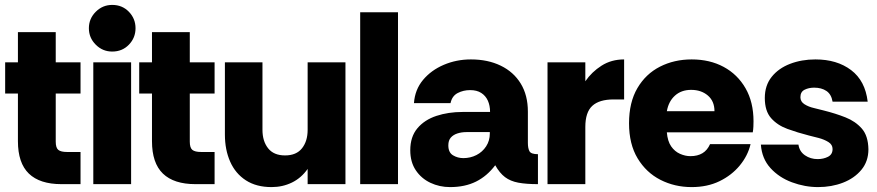

<svg xmlns="http://www.w3.org/2000/svg" viewBox="-20 -750 3573 782"><path d="M230 0Q142 0 97.5 -43Q53 -86 53 -175V-369H1V-496H53V-619H207V-496H308V-369H207V-173Q207 -148 217.5 -139.5Q228 -131 253 -131H308V0Z M437 -540Q398 -540 370 -568Q342 -596 342 -635Q342 -674 370 -702Q398 -730 437 -730Q478 -730 505 -702Q532 -674 532 -635Q532 -596 505 -568Q478 -540 437 -540ZM360 0V-496H514V0Z M776 0Q688 0 643.5 -43Q599 -86 599 -175V-369H547V-496H599V-619H753V-496H854V-369H753V-173Q753 -148 763.5 -139.5Q774 -131 799 -131H854V0Z M1086 12Q1024 12 981.5 -15.5Q939 -43 917.5 -91.5Q896 -140 896 -202V-496H1049V-221Q1049 -175 1072 -146Q1095 -117 1141 -117Q1187 -117 1210 -146Q1233 -175 1233 -221V-496H1387V0H1233V-62Q1207 -25 1169 -6.5Q1131 12 1086 12Z M1447 0V-700H1601V0Z M1813 12Q1770 12 1733 -5.5Q1696 -23 1673.5 -56.5Q1651 -90 1651 -138Q1651 -193 1680 -227.5Q1709 -262 1757.5 -278Q1806 -294 1864 -294H1976Q1976 -320 1967 -340Q1958 -360 1940 -371.5Q1922 -383 1895 -383Q1867 -383 1844 -371Q1821 -359 1815 -330H1666Q1670 -385 1703 -424.5Q1736 -464 1787.5 -486Q1839 -508 1898 -508Q1967 -508 2019.5 -482.5Q2072 -457 2101 -409.5Q2130 -362 2130 -295V-168Q2130 -146 2136.5 -134Q2143 -122 2171 -122V0Q2123 0 2091 -6Q2059 -12 2037 -28.5Q2015 -45 1997 -77Q1964 -33 1919 -10.5Q1874 12 1813 12ZM1867 -106Q1896 -106 1920.5 -118.5Q1945 -131 1960 -154Q1975 -177 1975 -206V-212H1880Q1860 -212 1843 -206.5Q1826 -201 1816 -189.5Q1806 -178 1806 -158Q1806 -129 1825 -117.5Q1844 -106 1867 -106Z M2210 0V-496H2364V-419Q2390 -457 2430 -482.5Q2470 -508 2522 -508V-345H2479Q2421 -345 2392.5 -319Q2364 -293 2364 -233V0Z M2797 12Q2728 12 2670 -17.5Q2612 -47 2577 -105Q2542 -163 2542 -248Q2542 -333 2576 -391Q2610 -449 2668 -478.5Q2726 -508 2797 -508Q2871 -508 2927.5 -477.5Q2984 -447 3016.5 -390.5Q3049 -334 3049 -256Q3049 -246 3048.5 -234.5Q3048 -223 3046 -211H2696Q2699 -175 2713.5 -154Q2728 -133 2749.5 -123.5Q2771 -114 2792 -114Q2821 -114 2841 -126Q2861 -138 2872 -163H3037Q3026 -116 2993 -76Q2960 -36 2910.5 -12Q2861 12 2797 12ZM2696 -297H2890Q2890 -338 2863 -361Q2836 -384 2795 -384Q2755 -384 2729 -360.5Q2703 -337 2696 -297Z M3312 12Q3258 12 3205.5 -7.5Q3153 -27 3118 -65.5Q3083 -104 3079 -161H3232Q3236 -133 3258.5 -117.5Q3281 -102 3310 -102Q3334 -102 3352.5 -111.5Q3371 -121 3371 -143Q3371 -161 3354 -171.5Q3337 -182 3314.5 -188Q3292 -194 3275 -198Q3228 -210 3187 -225Q3146 -240 3120.5 -269Q3095 -298 3095 -351Q3095 -402 3123 -437Q3151 -472 3198 -490Q3245 -508 3301 -508Q3389 -508 3446.5 -464.5Q3504 -421 3514 -336H3371Q3366 -366 3346 -379.5Q3326 -393 3296 -393Q3274 -393 3257 -384.5Q3240 -376 3240 -354Q3240 -336 3256.5 -325.5Q3273 -315 3295 -310Q3317 -305 3335 -300Q3383 -288 3423.5 -272Q3464 -256 3490 -226.5Q3516 -197 3517 -142Q3517 -93 3488.5 -58.5Q3460 -24 3413.5 -6Q3367 12 3312 12Z"/></svg>

Font: Rethink Sans ExtraBold
Style: Regular
Weight: 800
Designer: The Rethink Sans project authors (Hans Thiessen). DM Sans designed by Colophon Foundry.
Foundry: Rethink Communications LLC
Version: Version 1.001